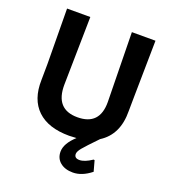

<svg xmlns="http://www.w3.org/2000/svg" viewBox="-149 -754 937 1055"><g transform="rotate(20 319.0 -226.0)"><path d="M398 192Q352 192 324 169Q296 146 296 107Q296 59 353 7Q325 9 310 9Q188 9 124 -52Q60 -113 63 -227L64 -320L61 -644H197L190 -245Q189 -102 318 -102Q448 -102 447 -238L440 -644H578L573 -317L572 -232Q574 -93 477 -32Q415 32 397 54Q379 76 379 90Q379 115 409 115Q439 115 482 86L488 87L505 149Q451 192 398 192Z"/></g></svg>

Font: Alegreya Sans SC
Style: Bold
Weight: 700
Designer: Juan Pablo del Peral
Foundry: Huerta Tipografica
Version: Version 2.007